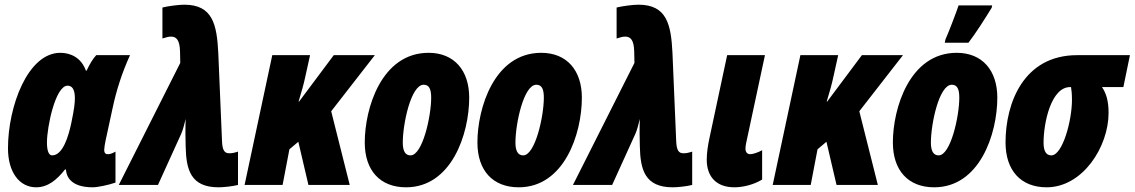

<svg xmlns="http://www.w3.org/2000/svg" viewBox="-20 -788 4834 818"><path d="M134 10C185 10 223 -23 257 -66H261C262 -41 277 10 375 10C396 10 443 0 472 -10V-142C458 -134 447 -131 441 -131C431 -131 424 -134 424 -150C424 -158 427 -176 430 -190L459 -324C476 -405 501 -481 534 -553H390C376 -538 362 -515 349 -487H346C326 -543 280 -563 237 -563C98 -563 14 -334 14 -156C14 -54 63 10 134 10ZM202 -126C188 -126 180 -145 180 -181C180 -247 216 -423 268 -423C288 -423 299 -406 299 -370C299 -351 297 -327 284 -265C272 -208 248 -126 202 -126Z M911 10C932 10 970 6 994 0V-142C975 -136 967 -135 957 -135C938 -135 928 -145 926 -184L910 -562C904 -684 886 -768 765 -768C741 -768 696 -762 672 -756V-624C691 -630 698 -632 709 -632C731 -632 746 -618 747 -568L748 -520L486 0H653L752 -218C759 -233 766 -261 771 -281C770 -260 770 -238 770 -218L771 -165C773 -67 791 10 911 10Z M1022 0H1184L1213 -152L1251 -184L1294 0H1470L1391 -314L1577 -553H1402L1254 -355H1252C1264 -394 1274 -429 1282 -467L1301 -553H1140Z M1710 10C1903 10 1979 -216 1979 -372C1979 -488 1915 -563 1806 -563C1605 -563 1534 -326 1534 -181C1534 -62 1599 10 1710 10ZM1729 -126C1706 -126 1696 -146 1696 -180C1696 -261 1731 -427 1785 -427C1808 -427 1817 -409 1817 -372C1817 -292 1780 -126 1729 -126Z M2190 10C2383 10 2459 -216 2459 -372C2459 -488 2395 -563 2286 -563C2085 -563 2014 -326 2014 -181C2014 -62 2079 10 2190 10ZM2209 -126C2186 -126 2176 -146 2176 -180C2176 -261 2211 -427 2265 -427C2288 -427 2297 -409 2297 -372C2297 -292 2260 -126 2209 -126Z M2846 10C2867 10 2905 6 2929 0V-142C2910 -136 2902 -135 2892 -135C2873 -135 2863 -145 2861 -184L2845 -562C2839 -684 2821 -768 2700 -768C2676 -768 2631 -762 2607 -756V-624C2626 -630 2633 -632 2644 -632C2666 -632 2681 -618 2682 -568L2683 -520L2421 0H2588L2687 -218C2694 -233 2701 -261 2706 -281C2705 -260 2705 -238 2705 -218L2706 -165C2708 -67 2726 10 2846 10Z M3109 10C3145 10 3191 -1 3227 -23V-148C3211 -139 3188 -131 3176 -131C3163 -131 3156 -141 3156 -154C3156 -165 3158 -172 3159 -179L3239 -553H3078L3002 -197C2996 -169 2991 -136 2991 -108C2991 -34 3033 10 3109 10Z M3272 0H3434L3463 -152L3501 -184L3544 0H3720L3641 -314L3827 -553H3652L3504 -355H3502C3514 -394 3524 -429 3532 -467L3551 -553H3390Z M4005 -606H4106C4135 -643 4180 -714 4205 -755L4207 -765H4064C4056 -740 4020 -646 4008 -620ZM3960 10C4153 10 4229 -216 4229 -372C4229 -488 4165 -563 4056 -563C3855 -563 3784 -326 3784 -181C3784 -62 3849 10 3960 10ZM3979 -126C3956 -126 3946 -146 3946 -180C3946 -261 3981 -427 4035 -427C4058 -427 4067 -409 4067 -372C4067 -292 4030 -126 3979 -126Z M4439 10C4593 10 4703 -163 4703 -307C4703 -360 4692 -392 4675 -417H4766L4794 -553H4569C4341 -553 4264 -349 4264 -181C4264 -62 4329 10 4439 10ZM4459 -126C4436 -126 4426 -146 4426 -180C4426 -265 4458 -417 4539 -417H4543C4545 -405 4547 -389 4547 -362C4547 -274 4507 -126 4459 -126Z"/></svg>

Font: Noto Sans UI Condensed Black
Style: Italic
Weight: 900
Width: 3
Italic angle: -192°
Designer: Monotype Design Team
Foundry: Monotype Imaging Inc.
Version: Version 1.901